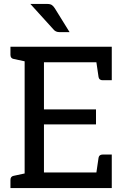

<svg xmlns="http://www.w3.org/2000/svg" viewBox="-20 -954 632 974"><path d="M33 0V-41Q33 -59 49 -62L105 -74V-643L49 -655Q33 -658 33 -676V-717H547V-547H501Q483 -547 480 -563L469 -638H203V-399H467V-323H203V-79H469L480 -154Q483 -170 501 -170H547V0ZM134 -934H219Q235 -934 243 -928.5Q251 -923 258 -912L333 -791H282Q262 -791 251 -805Z"/></svg>

Font: Aleo
Style: Regular
Weight: 400
Designer: Alessio Laiso
Foundry: Alessio Laiso
Version: Version 2.001; ttfautohint (v1.8.4.7-5d5b);gftools[0.9.29]